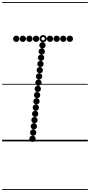

<svg xmlns="http://www.w3.org/2000/svg" viewBox="-25 -1349 858 1832"><path d="M380.1 -886.5Q367.5 -886.5 358.8 -895.2Q350 -903.9 350 -916.4Q350 -929 358.7 -937.8Q367.4 -946.5 379.9 -946.5Q392.5 -946.5 401.2 -937.8Q410 -929.1 410 -916.6Q410 -904 401.3 -895.2Q392.6 -886.5 380.1 -886.5ZM373.6 -827.5Q361 -827.5 352.2 -836.2Q343.5 -844.9 343.5 -857.4Q343.5 -870 352.2 -878.8Q360.9 -887.5 373.4 -887.5Q386 -887.5 394.8 -878.8Q403.5 -870.1 403.5 -857.6Q403.5 -845 394.8 -836.2Q386.1 -827.5 373.6 -827.5ZM367.1 -768.5Q354.5 -768.5 345.8 -777.2Q337 -785.9 337 -798.4Q337 -811 345.7 -819.8Q354.4 -828.5 366.9 -828.5Q379.5 -828.5 388.2 -819.8Q397 -811.1 397 -798.6Q397 -786 388.3 -777.2Q379.6 -768.5 367.1 -768.5ZM361.1 -709Q348.5 -709 339.8 -717.7Q331 -726.4 331 -738.9Q331 -751.5 339.7 -760.2Q348.4 -769 360.9 -769Q373.5 -769 382.2 -760.3Q391 -751.6 391 -739.1Q391 -726.5 382.3 -717.8Q373.6 -709 361.1 -709ZM354.6 -649.5Q342 -649.5 333.2 -658.2Q324.5 -666.9 324.5 -679.4Q324.5 -692 333.2 -700.8Q341.9 -709.5 354.4 -709.5Q367 -709.5 375.8 -700.8Q384.5 -692.1 384.5 -679.6Q384.5 -667 375.8 -658.2Q367.1 -649.5 354.6 -649.5ZM348.1 -590Q335.5 -590 326.8 -598.7Q318 -607.4 318 -619.9Q318 -632.5 326.7 -641.2Q335.4 -650 347.9 -650Q360.5 -650 369.2 -641.3Q378 -632.6 378 -620.1Q378 -607.5 369.3 -598.8Q360.6 -590 348.1 -590ZM342.1 -530.5Q329.5 -530.5 320.8 -539.2Q312 -547.9 312 -560.4Q312 -573 320.7 -581.8Q329.4 -590.5 341.9 -590.5Q354.5 -590.5 363.2 -581.8Q372 -573.1 372 -560.6Q372 -548 363.3 -539.2Q354.6 -530.5 342.1 -530.5ZM335.6 -471Q323 -471 314.2 -479.7Q305.5 -488.4 305.5 -500.9Q305.5 -513.5 314.2 -522.2Q322.9 -531 335.4 -531Q348 -531 356.8 -522.3Q365.5 -513.6 365.5 -501.1Q365.5 -488.5 356.8 -479.8Q348.1 -471 335.6 -471ZM329.1 -411.5Q316.5 -411.5 307.8 -420.2Q299 -428.9 299 -441.4Q299 -454 307.7 -462.8Q316.4 -471.5 328.9 -471.5Q341.5 -471.5 350.2 -462.8Q359 -454.1 359 -441.6Q359 -429 350.3 -420.2Q341.6 -411.5 329.1 -411.5ZM323.1 -352Q310.5 -352 301.8 -360.7Q293 -369.4 293 -381.9Q293 -394.5 301.7 -403.2Q310.4 -412 322.9 -412Q335.5 -412 344.2 -403.3Q353 -394.6 353 -382.1Q353 -369.5 344.3 -360.8Q335.6 -352 323.1 -352ZM316.6 -292.5Q304 -292.5 295.2 -301.2Q286.5 -309.9 286.5 -322.4Q286.5 -335 295.2 -343.8Q303.9 -352.5 316.4 -352.5Q329 -352.5 337.8 -343.8Q346.5 -335.1 346.5 -322.6Q346.5 -310 337.8 -301.2Q329.1 -292.5 316.6 -292.5ZM310.6 -233Q298 -233 289.2 -241.7Q280.5 -250.4 280.5 -262.9Q280.5 -275.5 289.2 -284.2Q297.9 -293 310.4 -293Q323 -293 331.8 -284.3Q340.5 -275.6 340.5 -263.1Q340.5 -250.5 331.8 -241.8Q323.1 -233 310.6 -233ZM304.1 -173.5Q291.5 -173.5 282.8 -182.2Q274 -190.9 274 -203.4Q274 -216 282.7 -224.8Q291.4 -233.5 303.9 -233.5Q316.5 -233.5 325.2 -224.8Q334 -216.1 334 -203.6Q334 -191 325.3 -182.2Q316.6 -173.5 304.1 -173.5ZM298.1 -114Q285.5 -114 276.8 -122.7Q268 -131.4 268 -143.9Q268 -156.5 276.7 -165.2Q285.4 -174 297.9 -174Q310.5 -174 319.2 -165.3Q328 -156.6 328 -144.1Q328 -131.5 319.3 -122.8Q310.6 -114 298.1 -114ZM291.6 -54.5Q279 -54.5 270.2 -63.2Q261.5 -71.9 261.5 -84.4Q261.5 -97 270.2 -105.8Q278.9 -114.5 291.4 -114.5Q304 -114.5 312.8 -105.8Q321.5 -97.1 321.5 -84.6Q321.5 -72 312.8 -63.2Q304.1 -54.5 291.6 -54.5ZM285.1 5Q272.5 5 263.8 -3.7Q255 -12.4 255 -24.9Q255 -37.5 263.7 -46.2Q272.4 -55 284.9 -55Q297.5 -55 306.2 -46.3Q315 -37.6 315 -25.1Q315 -12.5 306.3 -3.8Q297.6 5 285.1 5ZM386.7 -945.5Q372.5 -945.5 362.2 -955.7Q352 -965.8 352 -980.2Q352 -994.5 362.2 -1004.5Q372.3 -1014.5 386.7 -1014.5Q401 -1014.5 411 -1004.4Q421 -994.4 421 -980.2Q421 -966 410.9 -955.8Q400.9 -945.5 386.7 -945.5ZM386.8 -963.5Q393.5 -963.5 398.2 -968.4Q403 -973.3 403 -980Q403 -987 398.2 -991.8Q393.4 -996.5 386.5 -996.5Q380 -996.5 375 -991.8Q370 -987 370 -980Q370 -973.3 375 -968.4Q380 -963.5 386.8 -963.5ZM130.1 -949Q117.5 -949 108.8 -957.7Q100 -966.4 100 -978.9Q100 -991.5 108.7 -1000.2Q117.4 -1009 129.9 -1009Q142.5 -1009 151.2 -1000.3Q160 -991.6 160 -979.1Q160 -966.5 151.3 -957.8Q142.6 -949 130.1 -949ZM193.1 -949Q180.5 -949 171.8 -957.7Q163 -966.4 163 -978.9Q163 -991.5 171.7 -1000.2Q180.4 -1009 192.9 -1009Q205.5 -1009 214.2 -1000.3Q223 -991.6 223 -979.1Q223 -966.5 214.3 -957.8Q205.6 -949 193.1 -949ZM256.1 -949Q243.5 -949 234.8 -957.7Q226 -966.4 226 -978.9Q226 -991.5 234.7 -1000.2Q243.4 -1009 255.9 -1009Q268.5 -1009 277.2 -1000.3Q286 -991.6 286 -979.1Q286 -966.5 277.3 -957.8Q268.6 -949 256.1 -949ZM319.1 -949Q306.5 -949 297.8 -957.7Q289 -966.4 289 -978.9Q289 -991.5 297.7 -1000.2Q306.4 -1009 318.9 -1009Q331.5 -1009 340.2 -1000.3Q349 -991.6 349 -979.1Q349 -966.5 340.3 -957.8Q331.6 -949 319.1 -949ZM452.1 -949Q439.5 -949 430.8 -957.7Q422 -966.4 422 -978.9Q422 -991.5 430.7 -1000.2Q439.4 -1009 451.9 -1009Q464.5 -1009 473.2 -1000.3Q482 -991.6 482 -979.1Q482 -966.5 473.3 -957.8Q464.6 -949 452.1 -949ZM515.6 -949Q503 -949 494.2 -957.7Q485.5 -966.4 485.5 -978.9Q485.5 -991.5 494.2 -1000.2Q502.9 -1009 515.4 -1009Q528 -1009 536.8 -1000.3Q545.5 -991.6 545.5 -979.1Q545.5 -966.5 536.8 -957.8Q528.1 -949 515.6 -949ZM578.6 -949Q566 -949 557.2 -957.7Q548.5 -966.4 548.5 -978.9Q548.5 -991.5 557.2 -1000.2Q565.9 -1009 578.4 -1009Q591 -1009 599.8 -1000.3Q608.5 -991.6 608.5 -979.1Q608.5 -966.5 599.8 -957.8Q591.1 -949 578.6 -949ZM641.6 -949Q629 -949 620.2 -957.7Q611.5 -966.4 611.5 -978.9Q611.5 -991.5 620.2 -1000.2Q628.9 -1009 641.4 -1009Q654 -1009 662.8 -1000.3Q671.5 -991.6 671.5 -979.1Q671.5 -966.5 662.8 -957.8Q654.1 -949 641.6 -949ZM-5 455H813V463H-5ZM-5 -16H813V0H-5ZM-5 -549H813V-541H-5ZM-5 -1329H813V-1321H-5Z"/></svg>

Font: Edu SA Dotted Guide
Style: Regular
Weight: 400
Designer: Tina and Corey Anderson, Eben Sorkin, Mirko Velimirovic
Foundry: Google for Education
Version: Version 2.000